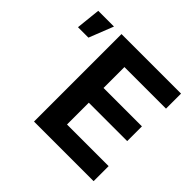

<svg xmlns="http://www.w3.org/2000/svg" viewBox="-170 -928 1129 1129"><g transform="rotate(45 394.0 -364.0)"><path d="M243.2 0V-727.5H738.3V-602.5H392.6V-428.7H711.9V-306.2H392.6V-125H738.8V0ZM33.7 -575.2 49.8 -727.5H180.7L120.6 -575.2Z"/></g></svg>

Font: Inter 18pt
Style: Bold
Weight: 700
Designer: Rasmus Andersson
Foundry: rsms
Version: Version 4.001;git-66647c0bb